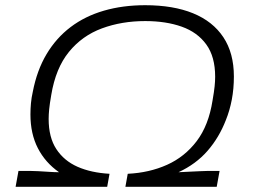

<svg xmlns="http://www.w3.org/2000/svg" viewBox="-20 -718 987 738"><path d="M40 0 51 -61H96Q108 -61 127.5 -60Q147 -59 168.5 -57.5Q190 -56 207 -56Q154 -93 125.5 -148.5Q97 -204 97 -278Q97 -300 99 -321.5Q101 -343 106 -365Q122 -448 159 -510Q196 -572 251.5 -614Q307 -656 379.5 -677Q452 -698 538 -698Q646 -698 722 -667Q798 -636 838.5 -575Q879 -514 879 -424Q879 -377 871 -335Q863 -293 848 -256Q822 -189 777.5 -138Q733 -87 666 -56Q684 -57 706.5 -58Q729 -59 749.5 -60Q770 -61 779 -61H824L813 0H462L471 -50Q554 -54 622 -84.5Q690 -115 736 -175.5Q782 -236 797 -332Q800 -350 802 -363Q804 -376 805 -386.5Q806 -397 806.5 -405.5Q807 -414 807 -423Q807 -500 773 -547Q739 -594 678.5 -615.5Q618 -637 538 -637Q448 -637 372 -609Q296 -581 245 -518.5Q194 -456 177 -353Q174 -335 172 -322Q170 -309 169 -298Q168 -287 167.5 -278.5Q167 -270 167 -261Q167 -190 196.5 -145Q226 -100 278 -77Q330 -54 401 -50L392 0Z"/></svg>

Font: Archivo Expanded ExtraLight
Style: Italic
Weight: 250
Width: 7
Italic angle: -10°
Designer: Hector Gatti
Foundry: Omnibus-Type
Version: Version 2.001